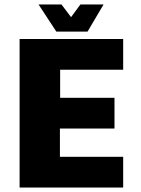

<svg xmlns="http://www.w3.org/2000/svg" viewBox="-20 -842 635 862"><path d="M68 0V-667H533V-529H250V-403H494V-265H249V-138H533V0ZM233 -700 153 -822H256L299 -765L341 -822H445L373 -700Z"/></svg>

Font: Maven Pro ExtraBold
Style: Regular
Weight: 800
Designer: Joe Prince
Foundry: Joe Prince
Version: Version 2.100